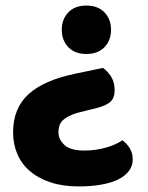

<svg xmlns="http://www.w3.org/2000/svg" viewBox="-20 -504 531 690"><path d="M350 -260Q366 -249 379 -229Q392 -209 392 -180Q392 -152 377 -138.5Q362 -125 332 -117L256 -98Q222 -87 206 -72Q190 -57 190 -28Q190 -3 211.5 17Q233 37 283 37Q324 37 360.5 26.5Q397 16 420 0Q436 12 446.5 29Q457 46 457 69Q457 93 442.5 111.5Q428 130 402.5 142Q377 154 341 160Q305 166 263 166Q206 166 162 151.5Q118 137 88 111.5Q58 86 42.5 50Q27 14 27 -28Q27 -115 82.5 -165.5Q138 -216 250 -239ZM379 -397Q379 -359 355.5 -334.5Q332 -310 290 -310Q249 -310 225.5 -334.5Q202 -359 202 -397Q202 -435 225.5 -459.5Q249 -484 290 -484Q332 -484 355.5 -459.5Q379 -435 379 -397Z"/></svg>

Font: Baloo Chettan 2
Style: Bold
Weight: 700
Designer: Maithili Shingre, Unnati Kotecha and Ek Type
Foundry: Ek Type
Version: Version 1.640;hotconv 1.0.111;makeotfexe 2.5.65597; ttfautoh